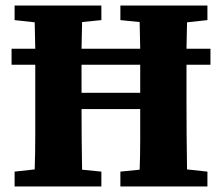

<svg xmlns="http://www.w3.org/2000/svg" viewBox="-20 -677 806 697"><path d="M276 -354V-340H489V-354Q489 -376 489 -398Q489 -420 489 -442H276Q276 -420 276 -398Q276 -376 276 -354ZM417 -604V-657H733V-604L659 -596Q658 -572 658 -548Q658 -524 657 -500H744V-442H657Q657 -419 657 -395Q657 -371 657 -347V-310Q657 -249 657.5 -186.5Q658 -124 659 -62L733 -54V0H417V-54L487 -61Q489 -114 489 -169Q489 -224 489 -281H276Q276 -225 276.5 -170Q277 -115 278 -61L348 -54V0H33V-54L106 -62Q108 -123 108 -185Q108 -247 108 -310V-347Q108 -371 108 -394.5Q108 -418 108 -442H22V-500H108Q107 -524 107 -548Q107 -572 106 -596L33 -604V-657H348V-604L278 -597Q277 -573 277 -548.5Q277 -524 276 -500H489Q488 -524 488 -548Q488 -572 487 -597Z"/></svg>

Font: Source Serif 4
Style: Bold
Weight: 700
Designer: Frank Grießhammer
Foundry: Adobe
Version: Version 4.005;hotconv 1.1.0;makeotfexe 2.6.0